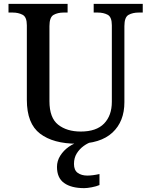

<svg xmlns="http://www.w3.org/2000/svg" viewBox="-20 -734 774 994"><path d="M378 10Q256 10 187.5 -42Q119 -94 119 -217V-603Q119 -646 97 -657.5Q75 -669 46 -669H24V-714H330V-669H309Q279 -669 257.5 -657Q236 -645 236 -599V-210Q236 -124 281 -88.5Q326 -53 398 -53Q479 -53 519 -94.5Q559 -136 559 -207V-603Q559 -646 537.5 -657.5Q516 -669 486 -669H465V-714H719V-669H698Q667 -669 645.5 -657Q624 -645 624 -599V-205Q624 -105 562 -47.5Q500 10 378 10ZM416 240Q349 240 312 213.5Q275 187 275 130Q275 99 292 72Q309 45 336 26Q363 7 393 0H456Q435 6 413.5 21.5Q392 37 377.5 60Q363 83 363 115Q363 147 382.5 161Q402 175 432 175Q445 175 461 173Q477 171 495 167V224Q479 231 455 235.5Q431 240 416 240Z"/></svg>

Font: Noto Serif Tamil Medium
Style: Regular
Weight: 500
Designer: Indian Type Foundry, Tom Grace, and the Monotype Design Team
Foundry: Monotype Imaging Inc.
Version: Version 2.004; ttfautohint (v1.8.4.7-5d5b)